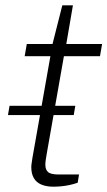

<svg xmlns="http://www.w3.org/2000/svg" viewBox="-20 -692 405 724"><path d="M10 -258 16 -293H264L258 -258ZM181 12Q155 12 136 4Q117 -4 107.5 -20.5Q98 -37 98 -62Q98 -69 99.5 -77.5Q101 -86 102 -95L170 -480H73L81 -526H178L215 -672H255L230 -526H365L357 -480H221L156 -111Q154 -99 152.5 -89Q151 -79 151 -71Q151 -52 161.5 -43Q172 -34 202 -34H278L273 -3Q259 2 243 5.5Q227 9 211 10.5Q195 12 181 12Z"/></svg>

Font: Archivo Expanded Thin
Style: Italic
Weight: 250
Width: 7
Italic angle: -10°
Designer: Hector Gatti
Foundry: Omnibus-Type
Version: Version 2.001